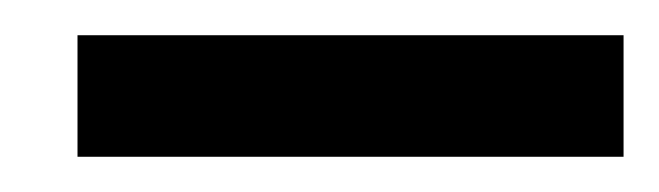

<svg xmlns="http://www.w3.org/2000/svg" viewBox="-20 -685 374 109"><path d="M24 -665H334V-596H24Z"/></svg>

Font: Oakes Grotesk Medium
Style: Italic
Weight: 500
Italic angle: -8°
Designer: Samuel Oakes
Foundry: Samuel Oakes
Version: Version 1.000;PS 001.000;hotconv 1.0.88;makeotf.lib2.5.64775